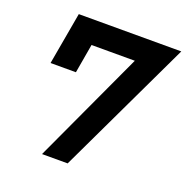

<svg xmlns="http://www.w3.org/2000/svg" viewBox="-125 -809 897 924"><g transform="rotate(20 324.0 -346.5)"><path d="M187.5 0H318.8L648.4 -693.4H123.5L76.2 -425.8H206.1L231.9 -574.7H453.6Z"/></g></svg>

Font: Cascadia Mono PL
Style: Bold Italic
Weight: 700
Italic angle: -10°
Monospace: yes
Designer: Aaron Bell
Foundry: Saja Typeworks
Version: Version 2404.023